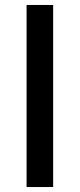

<svg xmlns="http://www.w3.org/2000/svg" viewBox="-20 -753 321 773"><path d="M194 0H87V-733H194Z"/></svg>

Font: Shippori Antique
Style: Regular
Weight: 400
Designer: FONTDASU
Foundry: FONTDASU / Google Inc. / but / Adobe
Version: Version 2.001